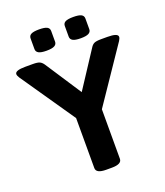

<svg xmlns="http://www.w3.org/2000/svg" viewBox="-159 -979 933 1086"><g transform="rotate(-20 307.5 -436.0)"><path d="M291 2Q231 2 231 -30V-331L7 -657Q-2 -671 -2 -680Q-2 -702 61 -702H105Q134 -702 146.5 -696Q159 -690 169 -675L311 -458L453 -675Q462 -690 474.5 -696Q487 -702 517 -702H554Q617 -702 617 -680Q617 -671 608 -657L385 -328V-30Q385 2 325 2ZM411 -746Q378 -746 363.5 -754Q349 -762 349 -778V-842Q349 -859 363.5 -866.5Q378 -874 411 -874Q444 -874 458.5 -866.5Q473 -859 473 -842V-778Q473 -762 458.5 -754Q444 -746 411 -746ZM205 -746Q172 -746 157.5 -754Q143 -762 143 -778V-842Q143 -859 157.5 -866.5Q172 -874 205 -874Q238 -874 252.5 -866.5Q267 -859 267 -842V-778Q267 -762 252.5 -754Q238 -746 205 -746Z"/></g></svg>

Font: Asap Semi Expanded
Style: Bold
Weight: 700
Width: 6
Designer: Pablo Cosgaya
Foundry: Omnibus-Type
Version: Version 3.001; ttfautohint (v1.8.4.7-5d5b)